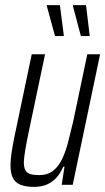

<svg xmlns="http://www.w3.org/2000/svg" viewBox="-20 -722 411 750"><path d="M113 8Q80 8 59.5 -0.5Q39 -9 30 -27.5Q21 -46 21 -76Q21 -97 25 -124.5Q29 -152 36 -186L104 -510H156L91 -201Q83 -162 78.5 -135Q74 -108 73 -89Q73 -69 79 -57.5Q85 -46 98.5 -42Q112 -38 133 -38Q166 -38 187.5 -55Q209 -72 223 -101.5Q237 -131 246.5 -168.5Q256 -206 266 -248L321 -510H371L264 0H221L232 -71H227Q218 -49 203.5 -31.5Q189 -14 167 -3Q145 8 113 8ZM195 -581 163 -698V-702H214L229 -586V-581ZM296 -581 265 -698V-702H316L330 -586V-581Z"/></svg>

Font: Saira ExtraCondensed Light
Style: Italic
Weight: 300
Width: 2
Italic angle: -12°
Designer: Hector Gatti with collaboration of the Omnibus-Type team
Foundry: Omnibus-Type
Version: Version 1.101